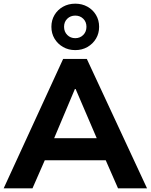

<svg xmlns="http://www.w3.org/2000/svg" viewBox="-31 -1026 821 1046"><path d="M-11 0 313 -705H442L770 0H612L545 -153H213L146 0ZM377 -541 264 -273H496L381 -541ZM379 -753Q342 -753 312.5 -770Q283 -787 266 -815.5Q249 -844 249 -880Q249 -916 266 -944.5Q283 -973 312.5 -989.5Q342 -1006 379 -1006Q416 -1006 445.5 -989.5Q475 -973 492 -944.5Q509 -916 509 -880Q509 -844 492 -815.5Q475 -787 445.5 -770Q416 -753 379 -753ZM379 -818Q405 -818 422.5 -835.5Q440 -853 440 -880Q440 -907 422.5 -924Q405 -941 379 -941Q353 -941 335.5 -924Q318 -907 318 -880Q318 -853 335.5 -835.5Q353 -818 379 -818Z"/></svg>

Font: Mulish ExtraBold
Style: Regular
Weight: 800
Designer: Vernon Adams
Foundry: Vernon Adams
Version: Version 3.603; ttfautohint (v1.8.3)